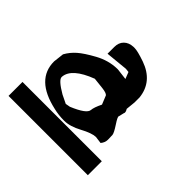

<svg xmlns="http://www.w3.org/2000/svg" viewBox="-113 -803 646 646"><g transform="rotate(45 209.5 -480.0)"><path d="M187.5 -686.5Q202.1 -686.5 238.8 -673.8Q309.6 -648.9 316.9 -580.6V-574.7V-556.6L313.5 -522.9Q320.8 -511.2 316.9 -505.4L312.5 -486.8Q309.1 -483.4 325 -459.5Q340.8 -435.5 341.6 -427Q342.3 -418.5 342.3 -404.8Q342.3 -391.1 332.5 -379.4L307.1 -382.8Q288.1 -382.3 254.2 -364Q220.2 -345.7 192.9 -345.7Q165.5 -345.7 142.1 -351.6Q27.8 -377 27.8 -462.9L32.2 -501Q43.9 -522 62 -537.8Q80.1 -553.7 117.4 -574.2Q154.8 -594.7 194.8 -595.7H199.2L239.3 -590.8L230 -614.7L216.3 -616.2Q144 -608.9 136.7 -608.4V-640.6Q136.7 -661.1 148.9 -673.3Q161.1 -685.5 182.1 -686.5ZM1.5 -338.9H378.9V-272.5H1.5ZM83 -443.4Q83 -429.7 126.5 -404.3L156.7 -389.6L173.3 -392.6Q229.5 -416 231 -434.6Q231.9 -448.2 244.6 -474.1L231.9 -505.4Q227.1 -511.7 206.1 -514.2L166 -518.6Q86.4 -488.3 83 -445.3Z"/></g></svg>

Font: Drukaatie burti
Style: Bold
Weight: 700
Version: Version 0.14